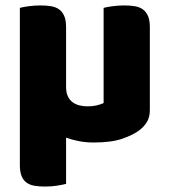

<svg xmlns="http://www.w3.org/2000/svg" viewBox="-20 -508 624 706"><path d="M53 -479Q63 -482 84.5 -485Q106 -488 129 -488Q151 -488 168.5 -485Q186 -482 198 -473Q210 -464 216.5 -448.5Q223 -433 223 -408V-188Q223 -168 229.5 -154Q236 -140 247 -132Q258 -124 272 -120.5Q286 -117 302 -117Q321 -117 335.5 -120.5Q350 -124 361 -129V-479Q371 -482 392.5 -485Q414 -488 437 -488Q459 -488 476.5 -485Q494 -482 506 -473Q518 -464 524.5 -448.5Q531 -433 531 -408V-103Q531 -78 520.5 -60Q510 -42 491 -28Q468 -11 428.5 2.5Q389 16 324 16Q296 16 270 11Q244 6 223 -2V168Q213 171 191 174.5Q169 178 146 178Q124 178 106.5 175Q89 172 77 163Q65 154 59 138.5Q53 123 53 98Z"/></svg>

Font: Baloo Paaji
Style: Regular
Weight: 400
Designer: Shuchita Grover and Ek Type
Foundry: Ek Type
Version: Version 1.443;PS 1.000;hotconv 16.6.51;makeotf.lib2.5.65220;